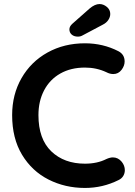

<svg xmlns="http://www.w3.org/2000/svg" viewBox="-20 -919 667 949"><path d="M596 -615Q596 -594 581 -574Q565 -553 540 -553Q523 -553 506 -562Q457 -585 400 -585Q330 -585 278 -555.5Q226 -526 198 -472.5Q170 -419 170 -350Q170 -232 233.5 -171Q297 -110 400 -110Q461 -110 506 -133Q524 -141 538 -141Q564 -141 582 -119Q597 -100 597 -78Q597 -62 589 -49Q581 -36 566 -29Q488 10 400 10Q302 10 220 -31.5Q138 -73 89 -154Q40 -235 40 -350Q40 -452 86.5 -533Q133 -614 215 -659.5Q297 -705 400 -705Q489 -705 565 -666Q596 -650 596 -615ZM323 -774Q323 -788 337 -801L423 -877Q449 -899 472 -899Q491 -899 508 -885Q525 -871 525 -850Q525 -835 515.5 -820.5Q506 -806 488 -797L388 -744Q378 -738 365 -738Q346 -738 334.5 -748Q323 -758 323 -774Z"/></svg>

Font: Quicksand
Style: Bold
Weight: 700
Version: Version 3.000